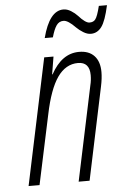

<svg xmlns="http://www.w3.org/2000/svg" viewBox="-52 -763 532 802"><g transform="rotate(-5 213.5 -362.0)"><path d="M350.1 -610.8Q335 -610.8 318.6 -620.8Q302.2 -630.9 290.5 -642.6Q259.3 -674.8 240.5 -674.8Q221.7 -674.8 210.7 -658.9Q199.7 -643.1 190.4 -609.9H156.2Q185.1 -722.2 244.1 -722.2Q259.8 -722.2 275.9 -712.2Q292 -702.1 302.7 -690.4Q331.5 -658.2 348.4 -658.2Q365.2 -658.2 373 -668.9Q382.3 -680.2 393.1 -724.1H427.2Q413.1 -659.2 395.3 -635Q377.4 -610.8 350.1 -610.8ZM334 -439Q334 -494.1 285.2 -494.1Q233.9 -494.1 199.2 -444.8Q164.6 -395.5 143.1 -291L81.1 0H35.2L147 -529.8H186L173.8 -456.1H175.8Q221.2 -540 293.9 -540Q335 -540 357.4 -516.1Q379.9 -492.2 379.9 -448.2Q379.9 -421.9 373 -389.2L291 0H245.1L329.1 -397.9Q334 -417 334 -439Z"/></g></svg>

Font: Open Sans Hebrew Condensed Light
Style: Italic
Weight: 300
Width: 3
Italic angle: -12°
Foundry: Ascender Corporation, Yanek Iontef
Version: Version 2.001;PS 002.001;hotconv 1.0.70;makeotf.lib2.5.58329